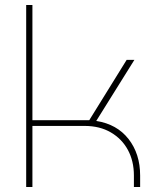

<svg xmlns="http://www.w3.org/2000/svg" viewBox="-20 -750 660 770"><path d="M85 0V-730H110V-268H338L488 -510H519L366 -265Q449 -252 495.5 -192.5Q542 -133 542 -46V0H517V-46Q517 -104 493 -148.5Q469 -193 424.5 -219Q380 -245 319 -245H110V0Z"/></svg>

Font: MuseoModerno Thin Thin
Style: Regular
Weight: 250
Version: Version 1.003